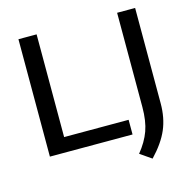

<svg xmlns="http://www.w3.org/2000/svg" viewBox="-127 -868 1172 1169"><g transform="rotate(-15 459.0 -283.0)"><path d="M91 0V-740H205.5V-92.5H612V0ZM692 173.5 620 124Q669 64 691 3Q713 -58 713 -146V-740H826.5V-138.5Q826.5 -47.5 795.5 25Q764.5 97.5 692 173.5Z"/></g></svg>

Font: Encode Sans Expanded Expanded Medium
Style: Regular
Weight: 500
Width: 7
Designer: Multiple Designers
Foundry: Impallari Type
Version: Version 3.000; ttfautohint (v1.8.3) -l 8 -r 50 -G 200 -x 14 